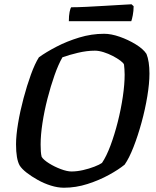

<svg xmlns="http://www.w3.org/2000/svg" viewBox="-20 -878 728 898"><path d="M279 0Q250 0 218 -10Q186 -20 156.5 -36.5Q127 -53 104.5 -70.5Q82 -88 72 -104Q55 -134 55 -203Q55 -244 64.5 -301Q74 -358 90 -418Q106 -478 124.5 -529Q143 -580 162 -610Q195 -634 244 -659.5Q293 -685 350.5 -702.5Q408 -720 467 -720Q500 -720 540 -706Q580 -692 615 -670.5Q650 -649 665 -626Q672 -609 675.5 -585.5Q679 -562 679 -534Q679 -488 669 -427.5Q659 -367 642 -305Q625 -243 604.5 -190.5Q584 -138 563 -108Q535 -85 489.5 -60Q444 -35 389.5 -17.5Q335 0 279 0ZM314 -76Q340 -76 368.5 -82.5Q397 -89 421.5 -98.5Q446 -108 457 -116Q478 -147 497 -198Q516 -249 531 -308.5Q546 -368 554.5 -426Q563 -484 563 -529Q563 -542 562 -554.5Q561 -567 560 -576Q558 -583 543.5 -594Q529 -605 508 -616Q487 -627 464.5 -634Q442 -641 424 -641Q386 -641 344 -631Q302 -621 272 -610Q253 -577 235 -526Q217 -475 202 -416.5Q187 -358 178.5 -302Q170 -246 170 -202Q170 -185 171 -170Q172 -155 175 -144Q184 -130 209.5 -114Q235 -98 264.5 -87Q294 -76 314 -76ZM302 -779Q302 -805 305.5 -822Q309 -839 313 -844Q343 -844 383.5 -846Q424 -848 466 -850.5Q508 -853 542.5 -855Q577 -857 595 -858L605 -849Q605 -827 601 -806.5Q597 -786 594 -779Z"/></svg>

Font: Texturina SemiBold
Style: Italic
Weight: 600
Italic angle: -11°
Designer: Guillermo Torres Carreño
Foundry: Omnibus-Type
Version: Version 1.002; ttfautohint (v1.8.3)